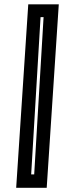

<svg xmlns="http://www.w3.org/2000/svg" viewBox="-20 -770 352 890"><path d="M196.5 100.5H55L111 -750H252.5ZM138.5 38.5 182 -690.5H168L124.5 38.5Z"/></svg>

Font: Tourney
Style: Bold Italic
Weight: 700
Italic angle: -12°
Version: Version 1.015